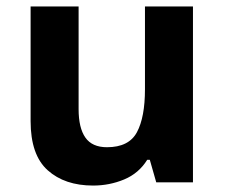

<svg xmlns="http://www.w3.org/2000/svg" viewBox="-20 -566 697 596"><path d="M579 -546V0H465L445 -70H437Q411 -28 365.5 -9Q320 10 269 10Q181 10 128 -37.5Q75 -85 75 -190V-546H224V-227Q224 -169 245 -139Q266 -109 312 -109Q380 -109 405 -155.5Q430 -202 430 -289V-546Z"/></svg>

Font: RS Noto Sans
Style: Bold
Weight: 700
Designer: Monotype Design Team
Foundry: Monotype Imaging Inc.
Version: Version 3.10